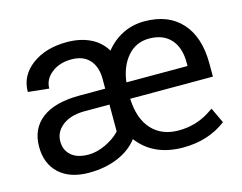

<svg xmlns="http://www.w3.org/2000/svg" viewBox="-81 -662 1006 797"><g transform="rotate(-15 422.0 -264.0)"><path d="M616.2 9.8Q488.8 9.8 422.4 -78.1Q390.6 -36.1 335.4 -13.2Q280.3 9.8 211.4 9.8Q129.9 9.8 84 -32.5Q38.1 -74.7 38.1 -148.4Q38.1 -225.1 93.5 -267.6Q148.9 -310.1 256.8 -310.1H365.7V-351.6Q365.7 -403.8 338.9 -433.8Q312 -463.9 261.2 -463.9Q210 -463.9 175.8 -437Q141.6 -410.2 141.6 -370.6L51.8 -379.9Q51.8 -449.7 110.8 -493.9Q169.9 -538.1 261.2 -538.1Q317.4 -538.1 360.4 -517.8Q403.3 -497.6 427.7 -457Q458.5 -495.6 501 -516.8Q543.5 -538.1 594.7 -538.1Q697.3 -538.1 753.9 -475.3Q810.5 -412.6 810.5 -298.8V-242.7H455.1Q458.5 -156.7 501 -110.1Q543.5 -63.5 616.2 -63.5Q688.5 -63.5 747.6 -100.6L770.5 -115.7L801.8 -49.3Q724.6 9.8 616.2 9.8ZM229 -63.5Q264.2 -63.5 302.7 -81.5Q341.3 -99.6 365.7 -126V-241.7H254.4Q197.3 -240.7 163.1 -213.9Q128.9 -187 128.9 -146.5Q128.9 -108.9 154.8 -86.2Q180.7 -63.5 229 -63.5ZM594.7 -463.9Q538.6 -463.9 502.2 -422.1Q465.8 -380.4 457.5 -312.5H720.2V-327.6Q720.2 -392.1 687.5 -428Q654.8 -463.9 594.7 -463.9Z"/></g></svg>

Font: Noboto
Style: Regular
Weight: 400
Designer: Google
Version: Version 2.001101; 2014